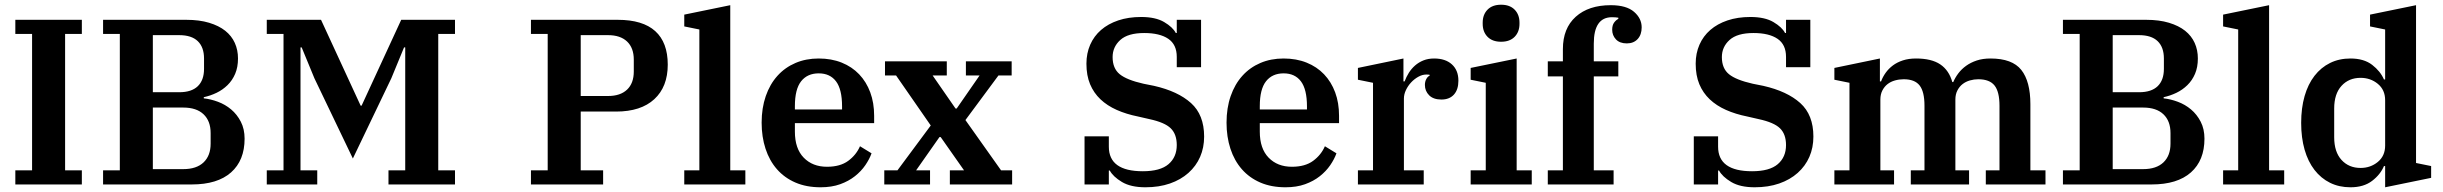

<svg xmlns="http://www.w3.org/2000/svg" viewBox="-20 -782 10356 814"><path d="M45 -60H116V-638H45V-698H327V-638H256V-60H327V0H45Z M417 -60H488V-638H417V-698H770Q825 -698 866.5 -685.5Q908 -673 935 -651.5Q962 -630 975.5 -600Q989 -570 989 -534Q989 -497 977 -469Q965 -441 944.5 -421Q924 -401 898 -388.5Q872 -376 844 -370V-365Q873 -362 904 -350.5Q935 -339 960 -318Q985 -297 1001 -266Q1017 -235 1017 -194Q1017 -102 959.5 -51Q902 0 793 0H417ZM628 -65H757Q813 -65 843 -93.5Q873 -122 873 -173V-218Q873 -269 843 -297.5Q813 -326 757 -326H628ZM628 -391H740Q792 -391 818.5 -416.5Q845 -442 845 -490V-534Q845 -582 818.5 -607.5Q792 -633 740 -633H628Z M1111 -60H1182V-638H1111V-698H1341L1509 -334H1513L1681 -698H1909V-638H1838V-60H1909V0H1627V-60H1698V-581H1693L1639 -450L1476 -110L1313 -450L1259 -581H1254V-60H1325V0H1111Z M2231 -60H2302V-638H2231V-698H2599Q2705 -698 2758 -650Q2811 -602 2811 -508Q2811 -414 2754 -361.5Q2697 -309 2592 -309H2442V-60H2537V0H2231ZM2442 -375H2558Q2610 -375 2638.5 -402Q2667 -429 2667 -479V-529Q2667 -579 2638.5 -606Q2610 -633 2558 -633H2442Z M2881 -60H2945V-657L2881 -670V-720L3076 -760V-60H3140V0H2881Z M3459 12Q3399 12 3352.5 -8Q3306 -28 3274 -64.5Q3242 -101 3225.5 -151.5Q3209 -202 3209 -262Q3209 -324 3226.5 -374.5Q3244 -425 3276 -460.5Q3308 -496 3352.5 -515Q3397 -534 3451 -534Q3505 -534 3548.5 -516.5Q3592 -499 3622.5 -467Q3653 -435 3669.5 -390.5Q3686 -346 3686 -291V-260H3350V-224Q3350 -152 3387.5 -113.5Q3425 -75 3486 -75Q3542 -75 3576 -100Q3610 -125 3626 -162L3675 -132Q3666 -107 3648.5 -81.5Q3631 -56 3604.5 -35Q3578 -14 3542 -1Q3506 12 3459 12ZM3350 -318H3550V-331Q3550 -403 3524.5 -437Q3499 -471 3451 -471Q3403 -471 3376.5 -437.5Q3350 -404 3350 -332Z M3729 -60H3785L3926 -250L3779 -462H3732V-522H3994V-462H3934L4031 -322H4036L4133 -462H4075V-522H4269V-462H4213L4073 -273L4224 -60H4271V0H4007V-60H4067L3968 -201H3963L3864 -60H3923V0H3729Z M4836 12Q4774 12 4736.5 -10.5Q4699 -33 4685 -59H4681V0H4578V-204H4681V-160Q4681 -56 4825 -56Q4899 -56 4934 -86Q4969 -116 4969 -167Q4969 -213 4943.5 -238Q4918 -263 4853 -277L4805 -288Q4755 -298 4714.5 -316Q4674 -334 4645.5 -361Q4617 -388 4601.5 -425Q4586 -462 4586 -512Q4586 -556 4602 -592.5Q4618 -629 4648 -655Q4678 -681 4721 -695.5Q4764 -710 4818 -710Q4879 -710 4915.5 -688.5Q4952 -667 4965 -642H4969V-698H5072V-497H4969V-541Q4969 -593 4933 -617.5Q4897 -642 4831 -642Q4762 -642 4729.5 -612.5Q4697 -583 4697 -540Q4697 -492 4727 -467.5Q4757 -443 4828 -427L4873 -418Q4974 -395 5029.5 -345Q5085 -295 5085 -203Q5085 -156 5068 -117Q5051 -78 5018.5 -49Q4986 -20 4940 -4Q4894 12 4836 12Z M5430 12Q5370 12 5323.5 -8Q5277 -28 5245 -64.5Q5213 -101 5196.5 -151.5Q5180 -202 5180 -262Q5180 -324 5197.5 -374.5Q5215 -425 5247 -460.5Q5279 -496 5323.5 -515Q5368 -534 5422 -534Q5476 -534 5519.5 -516.5Q5563 -499 5593.5 -467Q5624 -435 5640.5 -390.5Q5657 -346 5657 -291V-260H5321V-224Q5321 -152 5358.5 -113.5Q5396 -75 5457 -75Q5513 -75 5547 -100Q5581 -125 5597 -162L5646 -132Q5637 -107 5619.5 -81.5Q5602 -56 5575.5 -35Q5549 -14 5513 -1Q5477 12 5430 12ZM5321 -318H5521V-331Q5521 -403 5495.5 -437Q5470 -471 5422 -471Q5374 -471 5347.5 -437.5Q5321 -404 5321 -332Z M5737 -60H5801V-431L5737 -444V-494L5930 -534V-437H5935Q5942 -456 5953 -473.5Q5964 -491 5979.5 -504.5Q5995 -518 6015 -526Q6035 -534 6060 -534Q6108 -534 6135.5 -509Q6163 -484 6163 -440Q6163 -402 6144 -381Q6125 -360 6091 -360Q6057 -360 6039 -378Q6021 -396 6021 -422Q6021 -436 6027 -447Q6033 -458 6041 -461V-465Q6037 -466 6027 -466Q6010 -466 5993 -456.5Q5976 -447 5962.5 -432.5Q5949 -418 5940.5 -400Q5932 -382 5932 -364V-60H6016V0H5737Z M6344 -605Q6307 -605 6286.5 -626Q6266 -647 6266 -681V-686Q6266 -720 6286.5 -741Q6307 -762 6344 -762Q6381 -762 6401.5 -741Q6422 -720 6422 -686V-681Q6422 -647 6401.5 -626Q6381 -605 6344 -605ZM6215 -60H6279V-431L6215 -444V-494L6410 -534V-60H6474V0H6215Z M6542 -60H6606V-458H6542V-522H6606V-574Q6606 -662 6660.5 -711Q6715 -760 6809 -760Q6875 -760 6907.5 -732Q6940 -704 6940 -666Q6940 -635 6923 -616.5Q6906 -598 6877 -598Q6847 -598 6831 -615Q6815 -632 6815 -656Q6815 -675 6823 -686Q6831 -697 6841 -702V-707Q6836 -708 6828.5 -708.5Q6821 -709 6814 -709Q6737 -709 6737 -597V-522H6841V-458H6737V-60H6821V0H6542Z M7419 12Q7357 12 7319.5 -10.5Q7282 -33 7268 -59H7264V0H7161V-204H7264V-160Q7264 -56 7408 -56Q7482 -56 7517 -86Q7552 -116 7552 -167Q7552 -213 7526.5 -238Q7501 -263 7436 -277L7388 -288Q7338 -298 7297.5 -316Q7257 -334 7228.5 -361Q7200 -388 7184.5 -425Q7169 -462 7169 -512Q7169 -556 7185 -592.5Q7201 -629 7231 -655Q7261 -681 7304 -695.5Q7347 -710 7401 -710Q7462 -710 7498.5 -688.5Q7535 -667 7548 -642H7552V-698H7655V-497H7552V-541Q7552 -593 7516 -617.5Q7480 -642 7414 -642Q7345 -642 7312.5 -612.5Q7280 -583 7280 -540Q7280 -492 7310 -467.5Q7340 -443 7411 -427L7456 -418Q7557 -395 7612.5 -345Q7668 -295 7668 -203Q7668 -156 7651 -117Q7634 -78 7601.5 -49Q7569 -20 7523 -4Q7477 12 7419 12Z M7757 -60H7821V-431L7757 -444V-494L7950 -534V-437H7955Q7962 -456 7974.5 -473.5Q7987 -491 8005 -504.5Q8023 -518 8047.5 -526Q8072 -534 8103 -534Q8169 -534 8206 -509Q8243 -484 8257 -434H8261Q8269 -453 8282.5 -471Q8296 -489 8315.5 -503Q8335 -517 8360.5 -525.5Q8386 -534 8419 -534Q8511 -534 8549.5 -485.5Q8588 -437 8588 -340V-60H8652V0H8399V-60H8457V-334Q8457 -393 8436 -419.5Q8415 -446 8367 -446Q8349 -446 8331.5 -441Q8314 -436 8300.5 -425.5Q8287 -415 8278.5 -398.5Q8270 -382 8270 -360V-60H8328V0H8081V-60H8139V-334Q8139 -393 8118.5 -419.5Q8098 -446 8051 -446Q8032 -446 8014 -441Q7996 -436 7982.5 -425.5Q7969 -415 7960.5 -398.5Q7952 -382 7952 -360V-60H8010V0H7757Z M8726 -60H8797V-638H8726V-698H9079Q9134 -698 9175.5 -685.5Q9217 -673 9244 -651.5Q9271 -630 9284.5 -600Q9298 -570 9298 -534Q9298 -497 9286 -469Q9274 -441 9253.5 -421Q9233 -401 9207 -388.5Q9181 -376 9153 -370V-365Q9182 -362 9213 -350.5Q9244 -339 9269 -318Q9294 -297 9310 -266Q9326 -235 9326 -194Q9326 -102 9268.5 -51Q9211 0 9102 0H8726ZM8937 -65H9066Q9122 -65 9152 -93.5Q9182 -122 9182 -173V-218Q9182 -269 9152 -297.5Q9122 -326 9066 -326H8937ZM8937 -391H9049Q9101 -391 9127.5 -416.5Q9154 -442 9154 -490V-534Q9154 -582 9127.5 -607.5Q9101 -633 9049 -633H8937Z M9405 -60H9469V-657L9405 -670V-720L9600 -760V-60H9664V0H9405Z M9945 12Q9897 12 9858.5 -7Q9820 -26 9792.5 -61.5Q9765 -97 9750.5 -147.5Q9736 -198 9736 -261Q9736 -324 9750.5 -374.5Q9765 -425 9792.5 -460.5Q9820 -496 9858.5 -515Q9897 -534 9945 -534Q10002 -534 10037 -507Q10072 -480 10087 -445H10092V-657L10028 -670V-720L10223 -760V-91L10287 -78V-28L10092 12V-78H10087Q10072 -42 10036.5 -15Q10001 12 9945 12ZM9988 -70Q10030 -70 10061 -95.5Q10092 -121 10092 -165V-357Q10092 -401 10061 -426.5Q10030 -452 9988 -452Q9938 -452 9907 -418Q9876 -384 9876 -322V-200Q9876 -138 9907 -104Q9938 -70 9988 -70Z"/></svg>

Font: IBM Plex Serif SmBld
Style: Regular
Weight: 600
Designer: Mike Abbink, Paul van der Laan, Pieter van Rosmalen
Foundry: Bold Monday
Version: Version 3.001